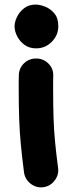

<svg xmlns="http://www.w3.org/2000/svg" viewBox="-20 -616 325 831"><path d="M43 -502.4Q43 -520 53.2 -542Q63.5 -564 84 -580.1Q104.5 -596.2 134.3 -596.2Q151.4 -596.2 174.3 -587.6Q197.3 -579.1 214.8 -558.6Q232.4 -538.1 232.4 -502.9Q232.4 -463.9 204.3 -435.3Q176.3 -406.7 136.2 -406.7Q106.9 -406.7 86.2 -421.9Q65.4 -437 54.2 -459.2Q43 -481.4 43 -502.4ZM167.5 194.3Q137.7 198.2 113 179.4Q88.4 160.6 84 130.4Q75.2 63.5 70.1 8.8Q64.9 -45.9 63 -102.3Q61 -158.7 61 -230Q61 -244.1 61 -259.8Q61 -275.4 61.5 -291Q62.5 -321.8 84.2 -342.3Q106 -362.8 136.2 -362.8Q167.5 -362.8 189.5 -341.1Q211.4 -319.3 210.4 -288.6Q210 -273.9 210 -259Q210 -244.1 210 -230Q210 -160.2 211.7 -106.7Q213.4 -53.2 218.3 -2.4Q223.1 48.3 231.4 110.8Q235.4 140.6 216.6 165.3Q197.8 189.9 167.5 194.3Z"/></svg>

Font: Mikhak ExtraBold
Style: Regular
Weight: 800
Designer: Amin Abedi
Version: Version 3.3